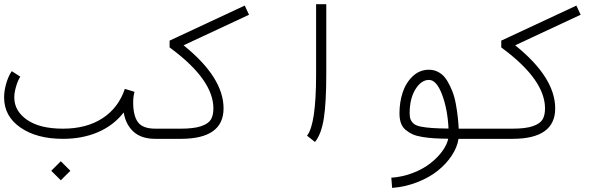

<svg xmlns="http://www.w3.org/2000/svg" viewBox="-215 -666 2887 921"><path d="M-158.7 -324.7 -117.7 -298.3Q-129.4 -280.3 -137.9 -251Q-146.5 -221.7 -146.5 -198.7Q-146.5 -133.8 -85.4 -91.3Q-24.4 -48.8 86.9 -48.8Q200.2 -48.8 276.9 -98.9Q353.5 -148.9 383.8 -239.7L430.2 -225.6Q423.8 -201.7 423.8 -174.8Q423.8 -110.8 446.8 -79.8Q469.7 -48.8 530.3 -48.8V0Q462.4 0 425 -34.7Q387.7 -69.3 378.4 -126.5Q330.1 -64.5 255.4 -32.2Q180.7 0 86.9 0Q-38.6 0 -116.9 -54.2Q-195.3 -108.4 -195.3 -198.7Q-195.3 -230.5 -185.3 -265.1Q-175.3 -299.8 -158.7 -324.7ZM30.8 153.3 76.7 107.4 122.6 153.3 76.7 198.7Z M530.3 -48.8H652.3Q714.4 -48.8 749.3 -60.5Q784.2 -72.3 796.4 -92.3Q808.6 -112.3 808.6 -146Q808.6 -281.2 608.4 -431.2L598.6 -438.5V-471.2L959 -639.2L979.5 -595.2L665.5 -448.7Q857.4 -294.4 857.4 -146Q857.4 0 652.3 0H530.3Q520 0 512.9 -7.1Q505.9 -14.2 505.9 -24.4Q505.9 -34.7 512.9 -41.7Q520 -48.8 530.3 -48.8Z M1295.9 15.1 1257.8 -15.1Q1301.3 -69.8 1301.3 -309.6V-646H1350.1V-309.6Q1350.1 -174.3 1338.4 -98.6Q1326.7 -22.9 1295.9 15.1Z M1936.5 -49.3Q1932.1 -142.1 1905.5 -212.4Q1878.9 -282.7 1842.8 -282.7Q1805.7 -282.7 1777.8 -237.8Q1750 -192.9 1750 -122.6Q1750 -104 1754.9 -92.3Q1759.8 -80.6 1770.8 -71.8Q1781.7 -63 1804.2 -58.6Q1826.7 -54.2 1857.2 -52Q1887.7 -49.8 1936.5 -49.3ZM2121.1 -48.8V0H1984.4Q1978.5 40 1952.1 80.1Q1925.8 120.1 1885 152.8Q1844.2 185.5 1786.6 208Q1729 230.5 1666 235.4L1662.1 186.5Q1716.8 182.6 1766.4 163.3Q1815.9 144 1850.1 116.9Q1884.3 89.8 1906.7 59.1Q1929.2 28.3 1935.1 -0.5Q1895 -1 1867.4 -2.7Q1839.8 -4.4 1811 -9Q1782.2 -13.7 1763.9 -22Q1745.6 -30.3 1730.2 -43.5Q1714.8 -56.6 1708 -76.4Q1701.2 -96.2 1701.2 -122.6Q1701.2 -175.8 1716.6 -222.4Q1731.9 -269 1764.9 -300.3Q1797.9 -331.5 1842.8 -331.5Q1869.6 -331.5 1891.8 -318.1Q1914.1 -304.7 1928.7 -281Q1943.4 -257.3 1954.3 -229.5Q1965.3 -201.7 1971.4 -168.2Q1977.5 -134.8 1980.7 -106.4Q1983.9 -78.1 1985.4 -48.8Z M2121.1 -48.8H2243.2Q2305.2 -48.8 2340.1 -60.5Q2375 -72.3 2387.2 -92.3Q2399.4 -112.3 2399.4 -146Q2399.4 -281.2 2199.2 -431.2L2189.5 -438.5V-471.2L2549.8 -639.2L2570.3 -595.2L2256.3 -448.7Q2448.2 -294.4 2448.2 -146Q2448.2 0 2243.2 0H2121.1Q2110.8 0 2103.8 -7.1Q2096.7 -14.2 2096.7 -24.4Q2096.7 -34.7 2103.8 -41.7Q2110.8 -48.8 2121.1 -48.8Z"/></svg>

Font: AzarMehrMonospaced
Style: SerifRegular
Weight: 1
Designer: Amin Abedi
Version: Version 1.00